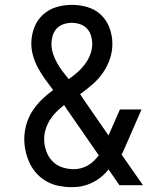

<svg xmlns="http://www.w3.org/2000/svg" viewBox="-20 -763 640 791"><path d="M275 8Q249 8 223 3Q197 -2 174 -14.5Q151 -27 133 -46Q115 -65 103.5 -88.5Q92 -112 86 -138Q80 -164 80 -190Q80 -220 88.5 -250Q97 -280 113.5 -305.5Q130 -331 152 -352.5Q174 -374 199 -392Q183 -413 167 -435Q151 -457 138 -480.5Q125 -504 117 -530.5Q109 -557 109 -584Q109 -616 120.5 -647.5Q132 -679 156 -701.5Q180 -724 211.5 -733.5Q243 -743 276 -743Q309 -743 341 -733.5Q373 -724 396.5 -701.5Q420 -679 431.5 -647Q443 -615 443 -583Q443 -550 432.5 -519.5Q422 -489 403.5 -462.5Q385 -436 360.5 -415Q336 -394 310 -375Q313 -371 316 -366.5Q319 -362 322 -357L427 -205L474 -312H563L495 -156Q492 -149 488.5 -141.5Q485 -134 481 -126L569 0H472L434 -55L427 -65Q404 -35 370.5 -16Q337 3 299 7Q293 7 287 7.5Q281 8 275 8ZM263 -437Q282 -450 299 -465Q316 -480 329.5 -498Q343 -516 351.5 -537.5Q360 -559 360 -582Q360 -599 355 -616Q350 -633 338 -645.5Q326 -658 309.5 -663.5Q293 -669 276 -669Q259 -669 242 -663.5Q225 -658 213.5 -645.5Q202 -633 197 -616Q192 -599 192 -582Q192 -561 198.5 -541.5Q205 -522 215 -504Q225 -486 237.5 -469.5Q250 -453 263 -437ZM284 -66Q299 -66 314 -70Q329 -74 342 -81.5Q355 -89 366.5 -100Q378 -111 387 -123L254 -315Q252 -319 249.5 -322.5Q247 -326 244 -330Q227 -317 212 -302Q197 -287 186 -269.5Q175 -252 168.5 -231.5Q162 -211 162 -190Q162 -166 170 -142Q178 -118 195 -100Q212 -82 235.5 -74Q259 -66 284 -66Z"/></svg>

Font: Nova
Style: Regular
Weight: 400
Monospace: yes
Designer: Belleve Invis
Foundry: Belleve Invis
Version: Version 24.1.4; ttfautohint (v1.8.4)